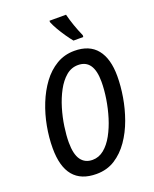

<svg xmlns="http://www.w3.org/2000/svg" viewBox="-171 -1039 916 1144"><g transform="rotate(-20 286.5 -467.0)"><path d="M239 10Q45 10 45 -223Q45 -290 58 -360.5Q71 -431 97 -496Q123 -561 161 -612.5Q199 -664 250 -694.5Q301 -725 364 -725Q459 -725 506.5 -666Q554 -607 554 -496Q554 -434 542.5 -365Q531 -296 507 -229.5Q483 -163 445.5 -109Q408 -55 357 -22.5Q306 10 239 10ZM246 -77Q286 -77 319 -104Q352 -131 377 -176.5Q402 -222 419 -277Q436 -332 445 -389.5Q454 -447 454 -497Q454 -638 356 -638Q313 -638 279.5 -609.5Q246 -581 221 -534.5Q196 -488 179.5 -433Q163 -378 155 -322.5Q147 -267 147 -223Q147 -148 172.5 -112.5Q198 -77 246 -77ZM381 -784Q366 -802 347 -829.5Q328 -857 311.5 -885.5Q295 -914 287 -935V-944H392Q410 -872 444 -795L443 -784Z"/></g></svg>

Font: Noto Sans Condensed Medium
Style: Italic
Weight: 500
Width: 3
Italic angle: -12°
Designer: Monotype Design Team
Foundry: Monotype Imaging Inc.
Version: Version 2.013; ttfautohint (v1.8.4.7-5d5b)